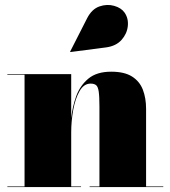

<svg xmlns="http://www.w3.org/2000/svg" viewBox="-20 -762 694 782"><path d="M412.5 -569 266.5 -550 265.5 -551.5 335 -688Q354 -725 385 -735.8Q416 -746.5 445 -738.2Q474 -730 487.5 -710.5Q504 -686.5 500.5 -655.2Q497 -624 474.8 -599.2Q452.5 -574.5 412.5 -569ZM10 -2.5H80V-457.5H10V-460H270V-280Q274.5 -326 290.2 -369.8Q306 -413.5 340 -441.8Q374 -470 433 -470Q486.5 -470 517.5 -450.5Q548.5 -431 561.8 -396.8Q575 -362.5 575 -319V-2.5H645V0H345V-2.5H385V-327.5Q385 -369.5 382 -389.5Q379 -409.5 371 -415.5Q363 -421.5 349 -421.5Q321.5 -421.5 304 -390.8Q286.5 -360 278.2 -314.2Q270 -268.5 270 -223V-2.5H310V0H10Z"/></svg>

Font: Bodoni* 72pt Fatface
Style: Regular
Weight: 900
Version: Version 2.3